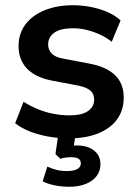

<svg xmlns="http://www.w3.org/2000/svg" viewBox="-20 -519 528 734"><path d="M244 10Q203 10 164.5 3Q126 -4 94 -16.5Q62 -29 38 -48L70 -130Q95 -114 124 -102Q153 -90 184 -84Q215 -78 245 -78Q293 -78 316.5 -94.5Q340 -111 340 -138Q340 -161 324.5 -173.5Q309 -186 278 -192L178 -211Q116 -223 83.5 -256.5Q51 -290 51 -343Q51 -391 77.5 -426Q104 -461 151 -480Q198 -499 259 -499Q294 -499 327 -492.5Q360 -486 389.5 -473.5Q419 -461 441 -441L407 -359Q388 -375 363 -386.5Q338 -398 311.5 -404.5Q285 -411 260 -411Q211 -411 187.5 -394Q164 -377 164 -349Q164 -328 178 -314Q192 -300 221 -295L321 -276Q386 -264 419.5 -232Q453 -200 453 -146Q453 -97 427 -62Q401 -27 354 -8.5Q307 10 244 10ZM245 195Q216 195 189 189.5Q162 184 143 174L161 118Q179 126 196.5 130.5Q214 135 235 135Q261 135 275 127.5Q289 120 289 105Q289 94 280.5 88Q272 82 252 82Q242 82 233 83Q224 84 211 88L192 70L205 -20H272L259 56L227 45Q239 41 251 39Q263 37 273 37Q301 37 321 45.5Q341 54 352.5 70Q364 86 364 109Q364 135 349 154.5Q334 174 307 184.5Q280 195 245 195Z"/></svg>

Font: Nunito Sans 12pt ExtraLight
Style: Regular
Weight: 200
Version: Version 3.101;gftools[0.9.27]